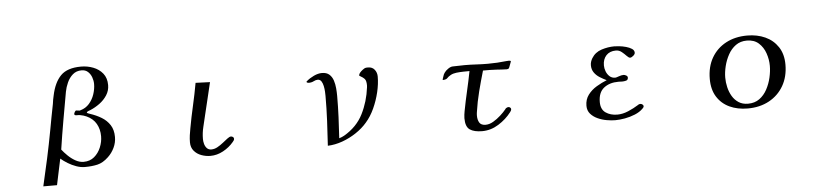

<svg xmlns="http://www.w3.org/2000/svg" viewBox="-48 -1020 6095 1423"><g transform="rotate(-5 3000.0 -309.0)"><path d="M684 -212Q684 -264 661 -304.5Q638 -345 590 -367Q579 -372 567.5 -375.5Q556 -379 544 -381Q534 -383 524.5 -382.5Q515 -382 506 -384Q500 -386 500 -393Q500 -398 505.5 -408Q511 -418 517 -418Q523 -418 529 -416.5Q535 -415 542 -415Q545 -415 549 -417Q588 -428 614 -457.5Q640 -487 653 -526Q666 -565 666 -602Q666 -627 657 -652Q648 -677 629.5 -694Q611 -711 582 -711Q543 -711 516.5 -688Q490 -665 474.5 -630.5Q459 -596 453 -563Q434 -457 415.5 -351.5Q397 -246 381 -139Q398 -117 423 -92.5Q448 -68 478 -51Q508 -34 539 -34Q586 -34 618 -61Q650 -88 667 -129Q684 -170 684 -212ZM786 -197Q786 -156 768 -118Q750 -80 720 -52Q680 -14 638.5 -4.5Q597 5 544 5Q514 5 481.5 -6.5Q449 -18 419.5 -36Q390 -54 368 -73Q358 -25 347.5 23.5Q337 72 327 121H225Q249 19 271 -82.5Q293 -184 312 -287Q320 -336 330 -384.5Q340 -433 349 -482Q351 -497 353.5 -512.5Q356 -528 360 -543Q380 -639 429 -689Q478 -739 581 -739Q628 -739 671 -722.5Q714 -706 741.5 -672Q769 -638 769 -585Q769 -544 747 -510Q725 -476 691.5 -451.5Q658 -427 622 -412Q618 -411 606 -406Q594 -401 594 -396Q594 -392 603.5 -389Q613 -386 617 -384Q663 -369 701 -346Q739 -323 762.5 -287Q786 -251 786 -197Z M1664 -108Q1664 -100 1660 -94.5Q1656 -89 1651 -83Q1620 -46 1574 -21Q1528 4 1479 4Q1445 4 1412 -8Q1379 -20 1357.5 -45.5Q1336 -71 1336 -109Q1336 -135 1339.5 -161Q1343 -187 1348 -212Q1363 -295 1382 -378Q1401 -461 1416 -545L1523 -541Q1509 -481 1494.5 -421.5Q1480 -362 1466 -303Q1456 -259 1445 -215Q1434 -171 1434 -125Q1434 -108 1439 -89Q1444 -70 1456.5 -56.5Q1469 -43 1490 -43Q1513 -43 1535.5 -55.5Q1558 -68 1578.5 -84.5Q1599 -101 1615.5 -113.5Q1632 -126 1642 -126Q1650 -126 1657 -121Q1664 -116 1664 -108Z M2765 -474Q2765 -419 2750.5 -358Q2736 -297 2710 -240Q2684 -183 2647 -141Q2613 -101 2564 -68.5Q2515 -36 2460.5 -16.5Q2406 3 2352 5Q2358 -87 2362.5 -179Q2367 -271 2367 -364Q2367 -376 2366 -396.5Q2365 -417 2360.5 -438.5Q2356 -460 2346.5 -474.5Q2337 -489 2319 -489Q2305 -489 2289 -480.5Q2273 -472 2252 -472Q2248 -472 2242 -474Q2236 -476 2236 -480Q2236 -485 2241 -487Q2263 -506 2294.5 -521Q2326 -536 2355 -536Q2390 -536 2410 -518Q2430 -500 2439 -472Q2448 -444 2450.5 -413.5Q2453 -383 2453 -357Q2453 -278 2449.5 -199.5Q2446 -121 2441 -43Q2451 -46 2460.5 -50Q2470 -54 2479 -59Q2575 -115 2620.5 -205.5Q2666 -296 2679 -402Q2679 -406 2679.5 -409Q2680 -412 2680 -415Q2680 -449 2669 -462.5Q2658 -476 2629 -492Q2629 -492 2629 -493Q2629 -494 2629 -495Q2629 -504 2638 -514.5Q2647 -525 2658.5 -533.5Q2670 -542 2677 -545Q2682 -547 2688 -547Q2694 -547 2700 -547Q2731 -547 2748 -525Q2765 -503 2765 -474Z M3758 -500Q3757 -497 3752.5 -485Q3748 -473 3744 -462Q3740 -451 3739 -450Q3732 -444 3722 -444Q3703 -444 3684.5 -445.5Q3666 -447 3647 -448Q3622 -450 3597 -450Q3572 -450 3546 -450Q3524 -375 3504.5 -299Q3485 -223 3474 -146Q3473 -140 3472.5 -133.5Q3472 -127 3472 -121Q3472 -90 3484.5 -69Q3497 -48 3531 -48Q3559 -48 3588 -65Q3617 -82 3643 -105.5Q3669 -129 3685 -149Q3689 -156 3693 -158Q3701 -164 3711 -164Q3717 -164 3723 -159Q3729 -154 3729 -148Q3729 -141 3726 -135.5Q3723 -130 3719 -125Q3681 -75 3623.5 -39Q3566 -3 3501 -3Q3442 -3 3410 -24.5Q3378 -46 3378 -110Q3378 -124 3380 -136.5Q3382 -149 3384 -162Q3398 -236 3415 -309Q3432 -382 3446 -455Q3427 -455 3400 -454.5Q3373 -454 3347.5 -451Q3322 -448 3305 -438Q3287 -428 3278 -417.5Q3269 -407 3245 -406L3242 -409Q3247 -422 3250.5 -435Q3254 -448 3262 -459Q3271 -473 3290.5 -486.5Q3310 -500 3326 -500Q3348 -500 3369.5 -501Q3391 -502 3413 -502Q3457 -502 3500 -499.5Q3543 -497 3586 -497Q3621 -497 3656.5 -499Q3692 -501 3726 -505Q3731 -505 3735 -505.5Q3739 -506 3743 -506Q3747 -506 3752 -505Q3757 -504 3758 -500Z M4709 -84Q4709 -78 4706 -74Q4703 -70 4698 -65Q4675 -42 4638.5 -27Q4602 -12 4563 -5Q4524 2 4491 2Q4463 2 4428 -4Q4393 -10 4361 -24.5Q4329 -39 4308 -63Q4287 -87 4287 -123Q4287 -170 4312.5 -204Q4338 -238 4376.5 -261Q4415 -284 4453 -299Q4428 -311 4403 -326.5Q4378 -342 4362 -365Q4346 -388 4346 -419Q4346 -433 4350 -445.5Q4354 -458 4361 -470Q4387 -513 4435.5 -528.5Q4484 -544 4531 -544Q4544 -544 4568 -541.5Q4592 -539 4617.5 -532Q4643 -525 4660.5 -513.5Q4678 -502 4678 -484Q4678 -473 4664.5 -461.5Q4651 -450 4641 -450Q4631 -450 4616.5 -465.5Q4602 -481 4583 -496.5Q4564 -512 4540 -512Q4494 -512 4468 -484Q4442 -456 4442 -410Q4442 -388 4450.5 -365.5Q4459 -343 4476 -327.5Q4493 -312 4518 -312Q4525 -312 4545 -319.5Q4565 -327 4581 -327Q4589 -327 4600 -321Q4611 -315 4611 -305Q4611 -287 4596 -283Q4581 -279 4567 -279Q4560 -279 4553 -279.5Q4546 -280 4539 -280Q4472 -280 4430 -246.5Q4388 -213 4388 -142Q4388 -87 4423.5 -62.5Q4459 -38 4510 -38Q4550 -38 4592 -56Q4634 -74 4667 -95Q4669 -97 4673 -99Q4679 -102 4687 -102Q4694 -102 4701.5 -96.5Q4709 -91 4709 -84Z M5667 -300Q5667 -347 5651 -393.5Q5635 -440 5601 -470.5Q5567 -501 5513 -501Q5465 -501 5430.5 -476Q5396 -451 5374 -411Q5352 -371 5341 -326Q5330 -281 5330 -241Q5330 -206 5338.5 -169.5Q5347 -133 5365 -102.5Q5383 -72 5412 -53Q5441 -34 5482 -34Q5532 -34 5567 -59.5Q5602 -85 5624 -126Q5646 -167 5656.5 -213Q5667 -259 5667 -300ZM5783 -299Q5783 -209 5744 -141.5Q5705 -74 5636 -36.5Q5567 1 5477 1Q5401 1 5342 -26.5Q5283 -54 5249 -108Q5215 -162 5215 -241Q5215 -332 5253.5 -398.5Q5292 -465 5360.5 -501.5Q5429 -538 5519 -538Q5593 -538 5652.5 -511Q5712 -484 5747.5 -430.5Q5783 -377 5783 -299Z"/></g></svg>

Font: Kaisei HarunoUmi Medium
Style: Regular
Weight: 500
Designer: Font-Kai, 金井和夫
Foundry: KAZUO KANAI
Version: Version 5.003